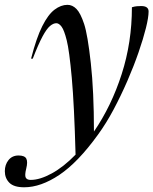

<svg xmlns="http://www.w3.org/2000/svg" viewBox="-103 -542 634 794"><path d="M32.5 -299.5H25.5Q47.5 -385.5 71.8 -433.8Q96 -482 122.5 -502Q149 -522 176 -522Q196.5 -522 213.2 -505Q230 -488 245 -442.5Q259.5 -398.5 272.5 -281.5Q285.5 -164.5 285.5 2Q358 -104 400.2 -235.5Q442.5 -367 442.5 -512Q454 -515.5 462.8 -516.2Q471.5 -517 481 -517Q511.5 -517 511.5 -494.5Q511.5 -470.5 500.5 -426.2Q489.5 -382 470 -325.5Q450.5 -269 424 -208Q397.5 -147 366.8 -89.2Q336 -31.5 302.5 14.5Q219.5 129.5 142.8 181Q66 232.5 -3 232.5Q-45.5 232.5 -64.2 213.8Q-83 195 -83 166Q-83 139 -67.8 120Q-52.5 101 -26.5 101Q-1 101 5.8 114Q12.5 127 5.5 155Q-1.5 183 3.5 192.5Q8.5 202 24 202Q62 202 111 175.2Q160 148.5 209.5 97.5Q204 -107 193.8 -220.5Q183.5 -334 173 -375Q162.5 -417 151.8 -431.5Q141 -446 130 -446Q117.5 -446 103.8 -434.5Q90 -423 73 -391.5Q56 -360 32.5 -299.5Z"/></svg>

Font: Newsreader Display
Style: Italic
Weight: 400
Italic angle: -17°
Designer: Hugues Gentile
Foundry: Production Type
Version: Version 1.001